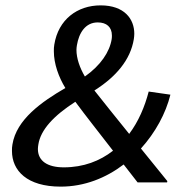

<svg xmlns="http://www.w3.org/2000/svg" viewBox="-20 -686 715 722"><path d="M510 -127.5C564.2 -187.5 603.3 -259.2 620.8 -330L539.2 -341.7C524.2 -284.2 500.8 -229.2 465.8 -182.5C417.5 -242.5 367.5 -304.2 335 -345.8C415.8 -396.7 470.8 -460.8 483.3 -539.2C484.2 -545.8 485 -552.5 485 -559.2C485 -614.2 448.3 -665.8 358.3 -665.8C270.8 -665.8 199.2 -612.5 184.2 -518.3C182.5 -510 182.5 -501.7 182.5 -493.3C182.5 -445.8 200.8 -395.8 225.8 -355C136.7 -303.3 41.7 -236.7 26.7 -142.5C25 -134.2 25 -126.7 25 -118.3C25 -44.2 81.7 15.8 208.3 15.8C297.5 15.8 378.3 -16.7 445 -67.5C475.8 -27.5 497.5 0 497.5 0H608.3L609.2 -5C609.2 -5 565 -59.2 510 -127.5ZM405 -119.2C355.8 -80.8 294.2 -56.7 220 -56.7C158.3 -56.7 122.5 -80.8 122.5 -125.8C122.5 -130.8 123.3 -136.7 124.2 -142.5C132.5 -197.5 181.7 -250.8 263.3 -303.3C300 -253.3 357.5 -180.8 405 -119.2ZM347.5 -601.7C380.8 -601.7 400.8 -584.2 400.8 -552.5C400.8 -548.3 400.8 -544.2 400 -539.2C392.5 -490.8 358.3 -440 299.2 -398.3C280 -430.8 267.5 -466.7 267.5 -498.3C267.5 -504.2 268.3 -510 269.2 -515.8C276.7 -561.7 300.8 -601.7 347.5 -601.7Z"/></svg>

Font: Boon Medium
Style: Italic
Weight: 500
Italic angle: -9°
Designer: Sungsit Sawaiwan
Foundry: FontUni
Version: Version 3.0